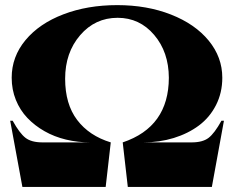

<svg xmlns="http://www.w3.org/2000/svg" viewBox="-20 -734 919 754"><path d="M849.6 -259.8H859.4L812 0H481.9L461.9 -174.8Q642.6 -235.4 643.1 -428.7Q642.6 -529.8 585.4 -596.9Q528.3 -664.1 441.9 -664.1Q353.5 -664.1 294.7 -595.7Q235.8 -527.3 235.8 -424.8Q235.8 -325.2 283 -262.9Q330.1 -200.7 415 -174.8L395 0H67.9L20 -259.8H29.8Q57.1 -210.4 80.3 -192.6Q103.5 -174.8 147 -174.8H334.5Q285.2 -174.8 239.3 -185.8Q193.4 -196.8 154.8 -218.8Q116.2 -240.7 87.4 -271Q58.6 -301.3 42.2 -341.8Q25.9 -382.3 25.9 -428.7Q25.9 -511.2 80.1 -576.4Q134.3 -641.6 228.8 -677.7Q323.2 -713.9 440.4 -713.9Q557.1 -713.9 651.6 -676.8Q746.1 -639.6 799.6 -574.5Q853 -509.3 853 -428.7Q853 -370.1 828.4 -321.5Q803.7 -272.9 761.2 -241.2Q718.8 -209.5 662.4 -192.1Q606 -174.8 542.5 -174.8H732.4Q775.9 -174.8 799.1 -192.6Q822.3 -210.4 849.6 -259.8Z"/></svg>

Font: Cinzel Black
Style: Regular
Weight: 900
Designer: Natanael Gama
Version: Version 1.001;PS 001.001;hotconv 1.0.56;makeotf.lib2.0.21325